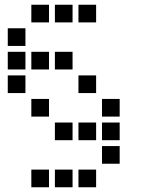

<svg xmlns="http://www.w3.org/2000/svg" viewBox="-20 -708 640 815"><path d="M114 -688Q113 -688 113 -688Q113 -688 113 -687V-614Q113 -613 113 -613Q113 -613 114 -613H187Q188 -613 188 -613Q188 -613 188 -614V-687Q188 -688 188 -688Q188 -688 187 -688ZM214 -688Q213 -688 213 -688Q213 -688 213 -687V-614Q213 -613 213 -613Q213 -613 214 -613H287Q288 -613 288 -613Q288 -613 288 -614V-687Q288 -688 288 -688Q288 -688 287 -688ZM314 -688Q313 -688 313 -688Q313 -688 313 -687V-614Q313 -613 313 -613Q313 -613 314 -613H387Q388 -613 388 -613Q388 -613 388 -614V-687Q388 -688 388 -688Q388 -688 387 -688ZM14 -588Q13 -588 13 -588Q13 -588 13 -587V-514Q13 -513 13 -513Q13 -513 14 -513H87Q88 -513 88 -513Q88 -513 88 -514V-587Q88 -588 88 -588Q88 -588 87 -588ZM14 -488Q13 -488 13 -488Q13 -488 13 -487V-414Q13 -413 13 -413Q13 -413 14 -413H87Q88 -413 88 -413Q88 -413 88 -414V-487Q88 -488 88 -488Q88 -488 87 -488ZM114 -488Q113 -488 113 -488Q113 -488 113 -487V-414Q113 -413 113 -413Q113 -413 114 -413H187Q188 -413 188 -413Q188 -413 188 -414V-487Q188 -488 188 -488Q188 -488 187 -488ZM214 -488Q213 -488 213 -488Q213 -488 213 -487V-414Q213 -413 213 -413Q213 -413 214 -413H287Q288 -413 288 -413Q288 -413 288 -414V-487Q288 -488 288 -488Q288 -488 287 -488ZM14 -388Q13 -388 13 -388Q13 -388 13 -387V-314Q13 -313 13 -313Q13 -313 14 -313H87Q88 -313 88 -313Q88 -313 88 -314V-387Q88 -388 88 -388Q88 -388 87 -388ZM314 -388Q313 -388 313 -388Q313 -388 313 -387V-314Q313 -313 313 -313Q313 -313 314 -313H387Q388 -313 388 -313Q388 -313 388 -314V-387Q388 -388 388 -388Q388 -388 387 -388ZM114 -288Q113 -288 113 -288Q113 -288 113 -287V-214Q113 -213 113 -213Q113 -213 114 -213H187Q188 -213 188 -213Q188 -213 188 -214V-287Q188 -288 188 -288Q188 -288 187 -288ZM414 -288Q413 -288 413 -288Q413 -288 413 -287V-214Q413 -213 413 -213Q413 -213 414 -213H487Q488 -213 488 -213Q488 -213 488 -214V-287Q488 -288 488 -288Q488 -288 487 -288ZM214 -188Q213 -188 213 -188Q213 -188 213 -187V-114Q213 -113 213 -113Q213 -113 214 -113H287Q288 -113 288 -113Q288 -113 288 -114V-187Q288 -188 288 -188Q288 -188 287 -188ZM314 -188Q313 -188 313 -188Q313 -188 313 -187V-114Q313 -113 313 -113Q313 -113 314 -113H387Q388 -113 388 -113Q388 -113 388 -114V-187Q388 -188 388 -188Q388 -188 387 -188ZM414 -188Q413 -188 413 -188Q413 -188 413 -187V-114Q413 -113 413 -113Q413 -113 414 -113H487Q488 -113 488 -113Q488 -113 488 -114V-187Q488 -188 488 -188Q488 -188 487 -188ZM414 -88Q413 -88 413 -88Q413 -88 413 -87V-14Q413 -13 413 -13Q413 -13 414 -13H487Q488 -13 488 -13Q488 -13 488 -14V-87Q488 -88 488 -88Q488 -88 487 -88ZM114 12Q113 12 113 12Q113 12 113 13V86Q113 87 113 87Q113 87 114 87H187Q188 87 188 87Q188 87 188 86V13Q188 12 188 12Q188 12 187 12ZM214 12Q213 12 213 12Q213 12 213 13V86Q213 87 213 87Q213 87 214 87H287Q288 87 288 87Q288 87 288 86V13Q288 12 288 12Q288 12 287 12ZM314 12Q313 12 313 12Q313 12 313 13V86Q313 87 313 87Q313 87 314 87H387Q388 87 388 87Q388 87 388 86V13Q388 12 388 12Q388 12 387 12Z"/></svg>

Font: Doto
Style: Bold
Weight: 700
Monospace: yes
Version: Version 1.000